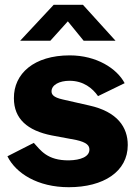

<svg xmlns="http://www.w3.org/2000/svg" viewBox="-20 -771 576 801"><path d="M389 -370 500 -424C468 -485 383 -540 271 -540C122 -540 37 -464 38 -361C38 -275 95 -226 196 -206L298 -187C342 -177 353 -164 353 -147C353 -117 316 -103 268 -102C176 -101 149 -145 121 -175L11 -119C46 -48 137 10 267 10C412 10 513 -55 513 -166C513 -240 470 -305 352 -331L242 -356C201 -365 195 -378 195 -390C195 -417 228 -434 270 -434C328 -434 366 -403 389 -370ZM329 -601H462L326 -751H204L64 -601H190L263 -682Z"/></svg>

Font: Bisquit Text
Style: Bold
Weight: 800
Version: Version 1.004;Glyphs 3.2.3 (3260)